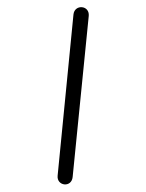

<svg xmlns="http://www.w3.org/2000/svg" viewBox="-203 -822 729 957"><g transform="rotate(-20 161.5 -344.0)"><path d="M21 35 371 -692C394 -741 325 -772 302 -725L-47 3C-70 50 -3 85 21 35Z"/></g></svg>

Font: SN Pro Medium
Style: Italic
Weight: 400
Italic angle: -9°
Designer: Tobias Whetton
Foundry: Supernotes
Version: Version 1.001;Glyphs 3.2 (3249)